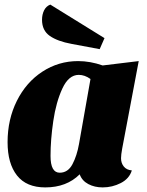

<svg xmlns="http://www.w3.org/2000/svg" viewBox="-20 -796 639 836"><path d="M507 -107Q507 -86 519 -71Q531 -56 554 -54Q543 -18 506 1Q469 20 427 20Q392 20 364.5 5.5Q337 -9 327 -37Q270 20 177 20Q95 20 54 -32Q13 -84 13 -177Q13 -276 53.5 -357Q94 -438 164.5 -484Q235 -530 320 -530Q373 -530 427 -511L584 -530L512 -149Q507 -122 507 -107ZM323 -470Q279 -470 251.5 -410.5Q224 -351 212 -269Q200 -187 200 -117Q200 -44 240 -44Q276 -44 295.5 -81Q315 -118 324 -169L374 -452Q349 -470 323 -470ZM163 -710Q163 -733 172 -751Q181 -769 199 -776L435 -630L414 -582L291 -605Q231 -616 197 -639.5Q163 -663 163 -710Z"/></svg>

Font: Sansita ExtraBold Italic
Style: Regular
Weight: 800
Italic angle: -11°
Designer: Pablo Cosgaya
Foundry: Omnibus-Type
Version: Version 1.006